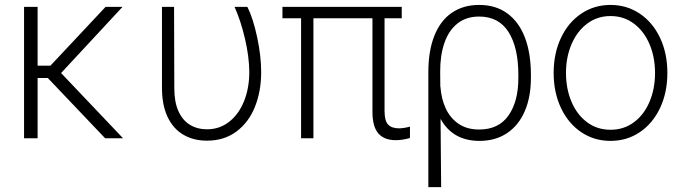

<svg xmlns="http://www.w3.org/2000/svg" viewBox="-20 -558 2761 775"><path d="M131.8 -293H183.6L406.2 -530.3H474.6L226.6 -263.2L476.6 0H404.3L172.9 -243.2H131.8V0H77.1V-530.3H131.8Z M682.6 -530.3 683.6 -201.2Q683.6 -146 700.4 -108.9Q717.3 -71.8 747.1 -54Q776.9 -36.1 815.4 -36.1Q866.2 -36.1 905 -66.4Q943.8 -96.7 965.1 -149.7Q986.3 -202.6 986.3 -268.6Q985.8 -328.6 969 -401.1Q952.1 -473.6 926.8 -530.3H978.5Q1001.5 -484.9 1017.8 -408.7Q1034.2 -332.5 1034.2 -266.6Q1034.2 -189.5 1009 -126.7Q983.9 -64 934.3 -27.1Q884.8 9.8 815.4 9.8Q761.2 9.8 720.2 -14.2Q679.2 -38.1 656.5 -85.9Q633.8 -133.8 633.8 -203.1V-530.3Z M1601.6 -484.4H1532.2V-110.4Q1532.2 -70.3 1546.6 -55.2Q1561 -40 1590.8 -40Q1609.4 -40 1634.8 -46.9V-1Q1605 7.8 1577.1 7.8Q1530.8 7.8 1507.1 -19.5Q1483.4 -46.9 1483.4 -106.4V-484.4H1245.1V0H1195.3V-484.4H1120.1V-530.3H1601.6Z M1914.1 -538.1Q1981 -538.1 2027.8 -503.9Q2074.7 -469.7 2098.9 -406.2Q2123 -342.8 2123 -255.9V-243.2Q2123 -167.5 2098.6 -110.1Q2074.2 -52.7 2027.3 -21Q1980.5 10.7 1915 10.7Q1807.6 10.7 1758.3 -78.1L1760.7 197.3H1709V-266.6Q1709 -353 1733.4 -414.1Q1757.8 -475.1 1804 -506.6Q1850.1 -538.1 1914.1 -538.1ZM1757.3 -207.5 1757.8 -208Q1761.2 -159.2 1779.3 -120.1Q1797.4 -81.1 1831.3 -58.1Q1865.2 -35.2 1914.1 -35.2Q1992.7 -35.2 2032.5 -91.8Q2072.3 -148.4 2072.3 -243.2V-255.9Q2072.3 -366.2 2032.7 -428.7Q1993.2 -491.2 1914.1 -491.2Q1861.3 -491.2 1825.9 -462.6Q1790.5 -434.1 1773.4 -383.5Q1756.3 -333 1756.8 -267.6Z M2214.8 -263.7Q2214.8 -342.8 2244.4 -405.3Q2273.9 -467.8 2326.2 -502.9Q2378.4 -538.1 2444.3 -538.1Q2510.3 -538.1 2562.5 -502.9Q2614.7 -467.8 2644.3 -405.3Q2673.8 -342.8 2673.8 -263.7Q2673.8 -184.6 2644.3 -122.1Q2614.7 -59.6 2562.5 -24.4Q2510.3 10.7 2444.3 10.7Q2378.4 10.7 2326.2 -24.4Q2273.9 -59.6 2244.4 -122.1Q2214.8 -184.6 2214.8 -263.7ZM2624 -263.7Q2624 -327.1 2601.8 -379.6Q2579.6 -432.1 2538.8 -462.6Q2498 -493.2 2444.3 -493.2Q2390.6 -493.2 2349.9 -462.4Q2309.1 -431.6 2286.9 -379.4Q2264.6 -327.1 2264.6 -263.7Q2264.6 -199.7 2286.9 -147.2Q2309.1 -94.7 2349.9 -64.5Q2390.6 -34.2 2444.3 -34.2Q2498 -34.2 2538.8 -64.5Q2579.6 -94.7 2601.8 -147.2Q2624 -199.7 2624 -263.7Z"/></svg>

Font: Pretendard ExtraLight
Style: Regular
Weight: 200
Designer: Base glyphs from Inter by Rasmus Andersson; Hangeul glyphs from Noto Sans CJK(Source Han Sans) by Jang Soo-young and Kan
Foundry: Kil Hyung-jin
Version: Version 1.309